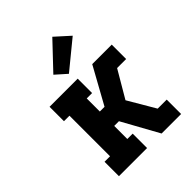

<svg xmlns="http://www.w3.org/2000/svg" viewBox="-219 -912 1037 1037"><g transform="rotate(-45 300.0 -393.5)"><path d="M81 0V-110H123V-420H81V-530H296V-420H255V-320H291L407 -530H556V-420H487L396 -265L487 -110H556V0H407L291 -210H255V-110H296V0ZM281 -582 218 -638 359 -787 441 -713Z"/></g></svg>

Font: Iosevka Curly Slab XBdEx
Style: Regular
Weight: 800
Width: 7
Monospace: yes
Designer: Belleve Invis
Foundry: Belleve Invis
Version: Version 11.0.0; ttfautohint (v1.8.3)